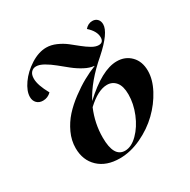

<svg xmlns="http://www.w3.org/2000/svg" viewBox="-126 -639 761 769"><g transform="rotate(-30 254.0 -254.0)"><path d="M198.2 -94.2Q198.2 -3.9 250 -3.9Q279.8 -3.9 308.8 -33Q337.9 -62 356 -106.2Q374 -150.4 374 -192.9Q374 -231.4 358.4 -250.2Q342.8 -269 317.9 -269Q276.4 -269 224.1 -220.2Q198.2 -159.2 198.2 -94.2ZM26.9 -380.9Q26.9 -407.7 49.8 -440.4Q72.8 -473.1 109.9 -496.6Q147 -520 182.1 -520Q204.1 -520 227.1 -510Q250 -500 268.6 -485.6Q287.1 -471.2 304.4 -457Q321.8 -442.9 338.9 -432.9Q356 -422.9 370.1 -422.9Q392.1 -422.9 392.1 -446.8Q392.1 -475.1 360.8 -502.9Q375.5 -520 395 -520Q409.2 -520 418 -511Q426.8 -502 426.8 -486.8Q426.8 -448.2 352.1 -381.8Q271 -312.5 234.9 -242.2Q330.1 -331.1 398.9 -331.1Q438 -331.1 463.4 -305.2Q488.8 -279.3 488.8 -235.8Q488.8 -195.8 465.3 -151.6Q441.9 -107.4 404.5 -71.3Q367.2 -35.2 316.9 -11.5Q266.6 12.2 216.8 12.2Q155.3 12.2 119.1 -21.7Q83 -55.7 83 -111.8Q83 -147 98.6 -180.9Q114.3 -214.8 138.4 -241.5Q162.6 -268.1 194.3 -291.7Q226.1 -315.4 255.1 -331.5Q284.2 -347.7 313 -358.9V-359.9Q293 -361.3 269.5 -373.8Q246.1 -386.2 225.3 -402.8Q204.6 -419.4 184.6 -435.8Q164.6 -452.1 144.5 -463.6Q124.5 -475.1 108.9 -475.1Q95.2 -475.1 86.2 -465.3Q77.1 -455.6 77.1 -436Q77.1 -406.2 104 -357.9Q87.9 -341.8 65.9 -341.8Q48.3 -341.8 37.6 -352.5Q26.9 -363.3 26.9 -380.9Z"/></g></svg>

Font: Nyght Serif Medium Italic
Style: Regular
Weight: 500
Italic angle: -16°
Designer: Maksym Kobuzan
Version: Version 0.410;Glyphs 3.1.2 (3151)